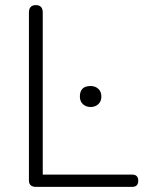

<svg xmlns="http://www.w3.org/2000/svg" viewBox="-20 -730 571 750"><path d="M121 0Q93 0 93 -25V-681Q93 -710 120 -710Q147 -710 147 -681V-48H496Q520 -48 520 -24Q520 0 496 0ZM334 -312Q316 -312 304 -323Q292 -334 292 -353Q292 -394 334 -394Q352 -394 364 -383Q376 -372 376 -353Q376 -334 364 -323Q352 -312 334 -312Z"/></svg>

Font: Nunito VF Beta Light
Style: Regular
Weight: 300
Designer: Vernon Adams
Foundry: newtypography
Version: Version 3.001